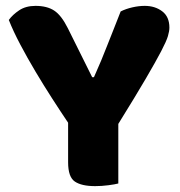

<svg xmlns="http://www.w3.org/2000/svg" viewBox="-20 -629 614 654"><path d="M383 -4Q372 -1 349 2Q326 5 304 5Q258 5 235 -10.5Q212 -26 212 -76V-211Q187 -248 158 -293Q129 -338 101 -385Q73 -432 49 -477.5Q25 -523 10 -561Q23 -579 45.5 -594Q68 -609 101 -609Q140 -609 164.5 -593Q189 -577 211 -533L294 -366H300Q314 -397 324.5 -422.5Q335 -448 345 -473.5Q355 -499 366 -526.5Q377 -554 391 -590Q409 -599 431 -604Q453 -609 473 -609Q508 -609 532.5 -590.5Q557 -572 557 -535Q557 -523 552 -506Q547 -489 529 -454.5Q511 -420 476.5 -361Q442 -302 383 -207Z"/></svg>

Font: Baloo Bhai
Style: Regular
Weight: 400
Designer: Supriya Tembe, Noopur Datye and Ek Type
Foundry: Ek Type
Version: Version 1.100;PS 1.000;hotconv 1.0.88;makeotf.lib2.5.647800;